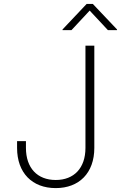

<svg xmlns="http://www.w3.org/2000/svg" viewBox="-20 -964 626 994"><path d="M268.6 9.8C389.6 9.8 468.3 -68.4 468.3 -198.2V-727.5H422.4V-198.2C422.4 -94.2 363.3 -32.2 268.6 -32.2C173.3 -32.2 114.3 -94.2 114.3 -198.2V-233.4H68.4V-198.2C68.4 -68.4 147 9.8 268.6 9.8ZM350.1 -808.1 444.3 -909.2 538.6 -808.1H585.9V-811.5L460.4 -943.8H428.7L303.7 -811.5V-808.1Z"/></svg>

Font: Raveo ExtraLight
Style: Regular
Weight: 200
Designer: Jakub Foglar, Rasmus Andersson (Inter)
Foundry: Jakubfoglar.com
Version: Version 1.100;Glyphs 3.2.3 (3260)